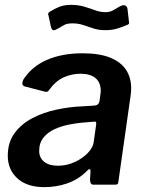

<svg xmlns="http://www.w3.org/2000/svg" viewBox="-20 -759 598 789"><path d="M334 -53Q299 -20 255 -5Q211 10 162 10Q91 10 51.5 -26Q12 -62 12 -119Q12 -174 40 -212Q68 -250 113 -273.5Q158 -297 212 -308.5Q266 -320 317 -322L367 -325Q386 -326 389 -344L392 -367Q393 -372 393.5 -376.5Q394 -381 394 -385Q394 -420 372.5 -438Q351 -456 311 -456Q275 -456 241.5 -441Q208 -426 181 -388Q178 -383 174 -382Q170 -381 162 -383L81 -404Q75 -406 72.5 -412Q70 -418 76 -432Q111 -486 173 -513Q235 -540 319 -540Q389 -540 433 -522Q477 -504 498 -472Q519 -440 519 -397Q519 -390 518.5 -383Q518 -376 517 -368L467 -16Q466 -5 463 -2.5Q460 0 450 0H365Q356 0 353 -6Q350 -12 350 -22L352 -56Q351 -73 334 -53ZM375 -246Q376 -255 374.5 -257.5Q373 -260 365 -259L318 -255Q294 -253 263.5 -247Q233 -241 205 -228.5Q177 -216 159 -194Q141 -172 141 -139Q141 -111 161 -94.5Q181 -78 218 -78Q247 -78 273 -87.5Q299 -97 318 -111Q338 -125 350.5 -142Q363 -159 365 -175ZM501 -656Q485 -649 463 -642Q441 -635 413 -635Q385 -635 363 -642.5Q341 -650 321 -656.5Q301 -663 277 -663Q253 -663 239.5 -654Q226 -645 207 -636Q199 -633 195 -637Q191 -641 189 -650L181 -687Q180 -694 178 -699.5Q176 -705 185 -711Q204 -723 224 -731Q244 -739 272 -739Q301 -739 325 -732Q349 -725 370.5 -717Q392 -709 413 -709Q429 -709 440.5 -714.5Q452 -720 462.5 -727Q473 -734 483 -737Q492 -739 497.5 -734.5Q503 -730 504 -722L509 -678Q510 -672 510.5 -665.5Q511 -659 501 -656Z"/></svg>

Font: Libre Franklin SemiBold
Style: Italic
Weight: 600
Italic angle: -8°
Designer: Pablo Impallari, Rodrigo Fuenzalida, Nhung Nguyen
Foundry: Impallari Type
Version: Version 3.000